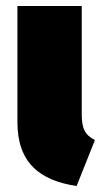

<svg xmlns="http://www.w3.org/2000/svg" viewBox="-20 -597 341 639"><path d="M252 -577H38V-190C38 -56 112 4 235 22L296 -131C262 -148 252 -170 252 -218Z"/></svg>

Font: Glow Sans SC Normal Heavy
Style: Regular
Weight: 900
Designer: Ryoko NISHIZUKA (kana, bopomofo & ideographs); Paul D. Hunt (Latin, Greek & Cyrillic); Sandoll Communications, Soo-young
Version: Version 0.93